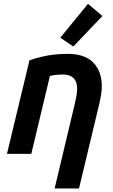

<svg xmlns="http://www.w3.org/2000/svg" viewBox="-20 -824 605 1028"><path d="M272.5 185 379 -262Q383.2 -278.5 388.1 -304.5Q393 -330.5 393 -349.2Q393 -369.8 386.5 -386.6Q380 -403.5 363.1 -414.2Q346.2 -425 315.2 -425Q297 -425 279.5 -422.9Q262 -420.8 247.2 -417.2L147.5 0H17.2L137.8 -501.2Q175.8 -514 207.8 -521.2Q239.8 -528.5 272.4 -532Q305 -535.5 343.5 -535.5Q434.8 -535.5 479.9 -488.4Q525 -441.2 525 -363.2Q525 -342.2 521.5 -319.1Q518 -296 512.5 -272L403 185ZM372.5 -575 302.8 -622.2 451.2 -803.5 528.2 -738.2Z"/></svg>

Font: Ubuntu Sans
Style: Italic
Weight: 400
Italic angle: -13.5°
Designer: Dalton Maag Ltd
Foundry: Dalton Maag Ltd
Version: Version 1.006